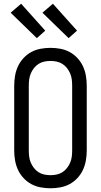

<svg xmlns="http://www.w3.org/2000/svg" viewBox="-20 -999 540 1027"><path d="M250 8Q223 8 196.5 3Q170 -2 147 -14.5Q124 -27 105.5 -47Q87 -67 76 -91Q65 -115 60.5 -141.5Q56 -168 56 -195V-540Q56 -567 60.5 -593.5Q65 -620 76 -644Q87 -668 105.5 -688Q124 -708 147 -720.5Q170 -733 196.5 -738Q223 -743 250 -743Q277 -743 303.5 -738Q330 -733 353 -720.5Q376 -708 394.5 -688Q413 -668 424 -644Q435 -620 439.5 -593.5Q444 -567 444 -540V-195Q444 -168 439.5 -141.5Q435 -115 424 -91Q413 -67 394.5 -47Q376 -27 353 -14.5Q330 -2 303.5 3Q277 8 250 8ZM250 -62Q267 -62 283.5 -65.5Q300 -69 314 -78Q328 -87 338.5 -100.5Q349 -114 355.5 -129.5Q362 -145 364 -161.5Q366 -178 366 -195V-540Q366 -557 364 -573.5Q362 -590 355.5 -605.5Q349 -621 338.5 -634.5Q328 -648 314 -657Q300 -666 283.5 -669.5Q267 -673 250 -673Q233 -673 216.5 -669.5Q200 -666 186 -657Q172 -648 161.5 -634.5Q151 -621 144.5 -605.5Q138 -590 136 -573.5Q134 -557 134 -540V-195Q134 -178 136 -161.5Q138 -145 144.5 -129.5Q151 -114 161.5 -100.5Q172 -87 186 -78Q200 -69 216.5 -65.5Q233 -62 250 -62ZM347 -795 207 -931 263 -979 392 -835ZM177 -795 37 -931 93 -979 222 -835Z"/></svg>

Font: Iosevka Fixed
Style: Regular
Weight: 400
Monospace: yes
Designer: Belleve Invis
Foundry: Belleve Invis
Version: Version 33.2.4